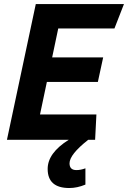

<svg xmlns="http://www.w3.org/2000/svg" viewBox="-20 -696 637 956"><path d="M453.6 0H14.6L158.2 -675.8H597.2L549.8 -554.2H270L239.7 -410.2H493.7L467.3 -288.1H213.4L179.2 -126H460ZM325.2 240.2Q217.3 240.2 217.3 145Q217.3 65.9 322.3 0H419.4Q326.2 73.2 326.2 117.2Q326.2 150.9 360.4 150.9Q381.8 150.9 405.3 142.1V223.1Q364.3 240.2 325.2 240.2Z"/></svg>

Font: Cadman
Style: Bold Italic
Weight: 700
Italic angle: -12°
Designer: Paul James MIller
Foundry: High-Logic / Made with FontCreator
Version: Version 2.114;March 28, 2021;FontCreator 13.0.0.2683 64-bit